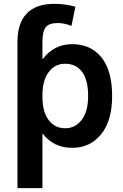

<svg xmlns="http://www.w3.org/2000/svg" viewBox="-20 -760 643 1000"><path d="M71 220V-543Q71 -640 119.5 -690Q168 -740 262 -740Q320 -740 373 -725L352 -625Q317 -640 280 -640Q236 -640 218.5 -618.5Q201 -597 201 -543V-453H203Q262 -530 356 -530Q453 -530 508.5 -461Q564 -392 564 -260Q564 -131 506.5 -60.5Q449 10 356 10Q260 10 203 -63H201V220ZM439 -260Q439 -344 407.5 -386Q376 -428 319 -428Q266 -428 233.5 -384.5Q201 -341 201 -265V-255Q201 -177 233.5 -134.5Q266 -92 319 -92Q372 -92 405.5 -135.5Q439 -179 439 -260Z"/></svg>

Font: M PLUS 1p
Style: Bold
Weight: 700
Version: Version 1.062